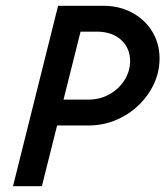

<svg xmlns="http://www.w3.org/2000/svg" viewBox="-20 -645 573 665"><path d="M25 0 181.2 -625H336.8Q393.1 -625 437.2 -601.4Q481.2 -577.8 506.9 -536.5Q532.6 -495.1 532.6 -442.4Q532.6 -395.8 512.8 -353.8Q493.1 -311.8 459 -279.5Q425 -247.2 380.6 -228.8Q336.1 -210.4 286.8 -210.4H177.8L125 0ZM200 -300H285.4Q326.4 -300 359 -318.4Q391.7 -336.8 411.1 -367.4Q430.6 -397.9 430.6 -434Q430.6 -478.5 399.3 -506.9Q368.1 -535.4 314.6 -535.4H259Z"/></svg>

Font: Afacad Medium
Style: Italic
Weight: 500
Italic angle: -14°
Designer: Kristian Moeller
Foundry: Dicotype
Version: Version 1.000; ttfautohint (v1.8.4.7-5d5b)